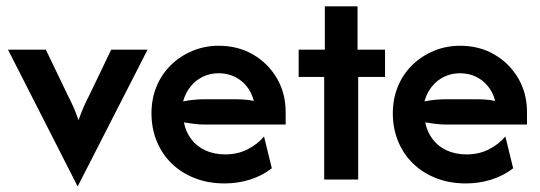

<svg xmlns="http://www.w3.org/2000/svg" viewBox="-20 -576 1734 616"><path d="M228.5 20.8 5.6 -416.7H127.1L197.2 -270.8Q206.9 -252.1 215.3 -233.3Q223.6 -214.6 231.9 -190.3Q240.3 -214.6 248.6 -233.3Q256.9 -252.1 266.7 -270.8L336.8 -416.7H453.5L229.9 20.8Z M700 12.5Q648.6 12.5 605.6 -4.2Q562.5 -20.8 531.2 -51Q500 -81.2 483 -122.6Q466 -163.9 466 -212.5Q466 -259 482.3 -298.6Q498.6 -338.2 528.5 -367.4Q558.3 -396.5 597.6 -412.8Q636.8 -429.2 681.9 -429.2Q743.1 -429.2 791.3 -401.4Q839.6 -373.6 868.1 -325.3Q896.5 -277.1 896.5 -216V-176.4H637.5Q620.1 -176.4 603.5 -178.5Q586.8 -180.6 570.1 -183.3Q575.7 -153.5 593.4 -129.9Q611.1 -106.2 639.2 -93.4Q667.4 -80.6 702.8 -80.6Q742.4 -80.6 774.3 -96.9Q806.2 -113.2 827.1 -138.2L852.1 -36.1Q820.8 -11.8 781.9 0.3Q743.1 12.5 700 12.5ZM567.4 -250.7Q584.7 -254.2 602.4 -255.9Q620.1 -257.6 637.5 -257.6H727.1Q745.8 -257.6 762.5 -256.6Q779.2 -255.6 794.4 -252.1Q787.5 -279.2 771.5 -299Q755.6 -318.8 732.6 -329.9Q709.7 -341 681.2 -341Q653.5 -341 630.2 -329.5Q606.9 -318.1 591 -297.9Q575 -277.8 567.4 -250.7Z M1020.1 0V-329.2H938.2V-416.7H1022.2V-555.6H1127.1V-416.7H1215.3V-329.2H1129.2V0Z M1474.3 12.5Q1422.9 12.5 1379.9 -4.2Q1336.8 -20.8 1305.6 -51Q1274.3 -81.2 1257.3 -122.6Q1240.3 -163.9 1240.3 -212.5Q1240.3 -259 1256.6 -298.6Q1272.9 -338.2 1302.8 -367.4Q1332.6 -396.5 1371.9 -412.8Q1411.1 -429.2 1456.2 -429.2Q1517.4 -429.2 1565.6 -401.4Q1613.9 -373.6 1642.4 -325.3Q1670.8 -277.1 1670.8 -216V-176.4H1411.8Q1394.4 -176.4 1377.8 -178.5Q1361.1 -180.6 1344.4 -183.3Q1350 -153.5 1367.7 -129.9Q1385.4 -106.2 1413.5 -93.4Q1441.7 -80.6 1477.1 -80.6Q1516.7 -80.6 1548.6 -96.9Q1580.6 -113.2 1601.4 -138.2L1626.4 -36.1Q1595.1 -11.8 1556.2 0.3Q1517.4 12.5 1474.3 12.5ZM1341.7 -250.7Q1359 -254.2 1376.7 -255.9Q1394.4 -257.6 1411.8 -257.6H1501.4Q1520.1 -257.6 1536.8 -256.6Q1553.5 -255.6 1568.8 -252.1Q1561.8 -279.2 1545.8 -299Q1529.9 -318.8 1506.9 -329.9Q1484 -341 1455.6 -341Q1427.8 -341 1404.5 -329.5Q1381.2 -318.1 1365.3 -297.9Q1349.3 -277.8 1341.7 -250.7Z"/></svg>

Font: Afacad Flux SemiBold
Style: Regular
Weight: 600
Designer: Kristian Moeller
Foundry: Dicotype
Version: Version 1.100